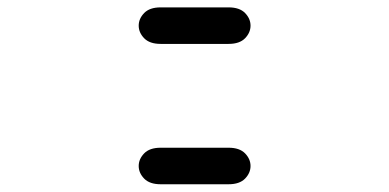

<svg xmlns="http://www.w3.org/2000/svg" viewBox="-20 -631 1040 513"><path d="M409.2 -138.7Q379.9 -138.7 365.2 -153.8Q350.6 -168.9 350.6 -187.5Q350.6 -206.1 365.2 -221.2Q379.9 -236.3 409.2 -236.3H590.8Q620.1 -236.3 634.8 -221.2Q649.4 -206.1 649.4 -187.5Q649.4 -168.9 634.8 -153.8Q620.1 -138.7 590.8 -138.7ZM409.2 -513.7Q379.9 -513.7 365.2 -528.8Q350.6 -543.9 350.6 -562.5Q350.6 -581.1 365.2 -596.2Q379.9 -611.3 409.2 -611.3H590.8Q620.1 -611.3 634.8 -596.2Q649.4 -581.1 649.4 -562.5Q649.4 -543.9 634.8 -528.8Q620.1 -513.7 590.8 -513.7Z"/></svg>

Font: Sixtyfour Normal
Style: Regular
Weight: 400
Monospace: yes
Designer: Jens Kutilek
Foundry: Jens Kutilek
Version: Version 2.000